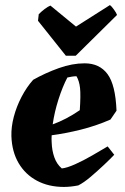

<svg xmlns="http://www.w3.org/2000/svg" viewBox="-20 -726 493 758"><path d="M232 12Q172 12 126 -12.5Q80 -37 53.5 -82Q27 -127 25 -189Q24 -225 34.5 -265Q45 -305 65 -343.5Q85 -382 111 -411Q159 -438 212 -457Q265 -476 314 -476Q373 -476 404.5 -433.5Q436 -391 440 -289L416 -254Q359 -229 298.5 -214Q238 -199 184 -192Q183 -177 184 -164Q185 -132 194.5 -105Q204 -78 224 -61Q244 -63 276.5 -77.5Q309 -92 343.5 -112Q378 -132 405 -148L431 -115Q416 -99 390.5 -75Q365 -51 338 -28Q311 -5 289 6Q274 9 259.5 10.5Q245 12 232 12ZM246 -420Q227 -384 211 -334Q195 -284 188 -235Q241 -254 295 -291Q299 -351 296 -378.5Q293 -406 282 -425Q274 -425 264 -423.5Q254 -422 246 -420ZM240 -506 130 -644 133 -670Q144 -681 156.5 -690.5Q169 -700 179 -704L280 -621L414 -706Q420 -702 430 -688Q440 -674 442 -667L279 -506Z"/></svg>

Font: Labrada ExtraBold
Style: Italic
Weight: 800
Italic angle: -7°
Designer: Mercedes Jáuregui
Foundry: Omnibus-Type Team
Version: Version 1.000; ttfautohint (v1.8.4.7-5d5b)